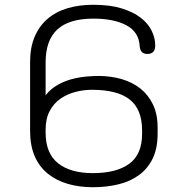

<svg xmlns="http://www.w3.org/2000/svg" viewBox="-20 -697 776 804"><path d="M392 -379Q443 -379 488.5 -366Q534 -353 567.5 -326.5Q601 -300 620.5 -259.5Q640 -219 640 -163V-137Q640 -75 619 -32.5Q598 10 561.5 36.5Q525 63 475.5 75Q426 87 369 87Q312 87 264 73Q216 59 180.5 30.5Q145 2 125.5 -42.5Q106 -87 106 -149V-437Q106 -498 125 -543Q144 -588 179 -618Q214 -648 262.5 -662.5Q311 -677 371 -677Q440 -677 489 -662Q538 -647 569.5 -622.5Q601 -598 615.5 -567.5Q630 -537 630 -507Q630 -471 597 -471Q584 -471 575.5 -478Q567 -485 565 -503Q562 -563 509.5 -591Q457 -619 371 -619Q270 -619 220.5 -574Q171 -529 171 -435V-298Q192 -325 221.5 -341.5Q251 -358 282 -366Q313 -374 342.5 -376.5Q372 -379 392 -379ZM171 -142Q171 -55 223 -13.5Q275 28 369 28Q467 28 521 -11Q575 -50 575 -137V-151Q575 -239 523.5 -280Q472 -321 365 -321Q330 -321 295.5 -312Q261 -303 233 -283.5Q205 -264 188 -232Q171 -200 171 -154Z"/></svg>

Font: Cafe24 Ssurround air
Style: Light
Weight: 300
Designer: Cafe24 thkim, hmlim, mnelim, sdjeong, hskwak & 4IRTF
Foundry: Cafe24
Version: Version 1.001